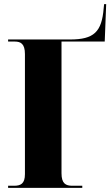

<svg xmlns="http://www.w3.org/2000/svg" viewBox="-20 -904 531 924"><path d="M19 0H376V-10H328C296 -10 276 -21 276 -70V-704H484L491 -884H481L479 -865C470 -750 432 -714 317 -714H19V-704H51C79 -704 100 -694 100 -644V-66C100 -19 79 -10 47 -10H19Z"/></svg>

Font: Noto Serif Display Condensed Black
Style: Regular
Weight: 900
Width: 3
Designer: Monotype Design Team
Foundry: Monotype Imaging Inc.
Version: Version 2.009